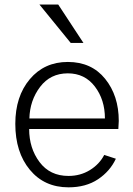

<svg xmlns="http://www.w3.org/2000/svg" viewBox="-20 -801 583 839"><path d="M152.3 -781.2H234.4L344.7 -613.3H289.1ZM46.9 -259.8Q46.9 -379.9 110.4 -455.1Q173.8 -530.3 276.4 -530.3Q379.9 -530.3 439.5 -456.5Q499 -382.8 499 -272.5Q499 -260.7 497.1 -237.3H107.4Q107.4 -153.3 152.8 -92.8Q198.2 -32.2 279.3 -32.2Q331.1 -32.2 372.6 -57.6Q414.1 -83 435.5 -124L486.3 -107.4Q460.9 -52.7 408.2 -17.6Q355.5 17.6 279.3 17.6Q173.8 17.6 110.4 -59.1Q46.9 -135.7 46.9 -259.8ZM108.4 -283.2H438.5Q438.5 -365.2 394.5 -422.9Q350.6 -480.5 276.4 -480.5Q200.2 -480.5 155.3 -421.4Q110.4 -362.3 108.4 -283.2Z"/></svg>

Font: Gothic A1 Light
Style: Regular
Weight: 300
Version: Version 2.50